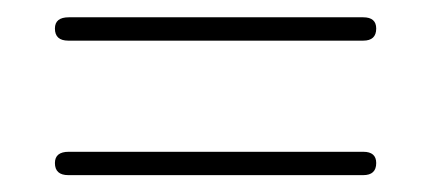

<svg xmlns="http://www.w3.org/2000/svg" viewBox="-20 -455 499 222"><path d="M43.5 -422Q43.5 -435 59.5 -435H400Q415 -435 415 -422Q415 -408 400 -408H59Q43.5 -408 43.5 -422ZM43.5 -266.5Q43.5 -279.5 59.5 -279.5H400Q415 -279.5 415 -266.5Q415 -252.5 400 -252.5H59Q43.5 -252.5 43.5 -266.5Z"/></svg>

Font: Fraunces 144pt Soft Light
Style: Regular
Weight: 300
Version: Version 1.000;[0bf87f6ff]